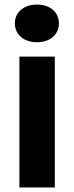

<svg xmlns="http://www.w3.org/2000/svg" viewBox="-20 -821 324 841"><path d="M65 0H220V-573H65ZM142 -636C199 -636 238 -669 238 -719C238 -768 199 -801 142 -801C85 -801 45 -768 45 -719C45 -669 85 -636 142 -636Z"/></svg>

Font: Bounded Med
Style: Regular
Weight: 500
Designer: Vlad Churkin
Version: Version 3.0